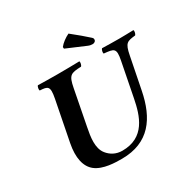

<svg xmlns="http://www.w3.org/2000/svg" viewBox="-182 -1007 1187 1193"><g transform="rotate(-30 411.0 -410.0)"><path d="M319 -522C335 -605 350 -610 425 -613C432 -619 437 -641 432 -647C385 -646 336 -645 275 -645C220 -645 183 -646 135 -647C128 -641 124 -619 129 -613C186 -610 201 -605 185 -522L129 -236C110 -139 126 -69 173 -32C225 9 313 10 359 10C556 10 642 -117 677 -295L722 -522C738 -605 754 -606 813 -613C820 -619 825 -641 820 -647C773 -646 757 -645 717 -645C669 -645 643 -646 595 -647C588 -641 583 -619 588 -613H589C659 -606 675 -604 659 -522L611 -277C589 -165 549 -32 387 -32C341 -32 306 -53 283 -82C245 -129 257 -204 270 -269ZM460 -830C434 -818 404 -796 388 -775L389 -763L525 -705C538 -699 550 -698 559 -698C568 -698 580 -705 581 -713C582 -720 583 -726 574 -734C555 -752 496 -802 460 -830Z"/></g></svg>

Font: Libertinus Serif
Style: Bold Italic
Weight: 700
Italic angle: -12°
Designer: Philipp H. Poll, Khaled Hosny
Foundry: Caleb Maclennan
Version: Version 7.050;RELEASE